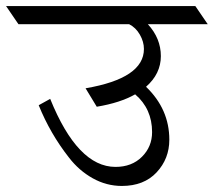

<svg xmlns="http://www.w3.org/2000/svg" viewBox="-88 -695 707 635"><path d="M294 -143Q348 -143 381.5 -176.5Q415 -210 415 -258Q415 -335 359 -383Q310 -355 232 -342L195 -403Q388 -436 388 -533Q388 -557 374.5 -580.5Q361 -604 339 -615H-27L-68 -675H558L599 -615H401Q444 -568 444 -509.5Q444 -451 395 -408Q472 -334 472 -233Q472 -170 430 -125Q388 -80 315 -80Q264 -80 218.5 -105.5Q173 -131 140 -174Q78 -253 40 -347L78 -368Q169 -143 294 -143Z"/></svg>

Font: Halant
Style: Regular
Weight: 400
Designer: Hitesh Malaviya (Devanagari), Satya Rajpurohit (Latin)
Foundry: Indian Type Foundry
Version: Version 1.100;PS 1.0;hotconv 1.0.78;makeotf.lib2.5.61930; tt